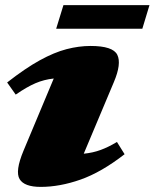

<svg xmlns="http://www.w3.org/2000/svg" viewBox="-20 -717 606 752"><path d="M72 -126.5 190.5 -409.5Q152.5 -405.5 118.8 -391Q85 -376.5 41.5 -346.5L8 -394Q79 -449.5 135.8 -480.8Q192.5 -512 240.8 -524.5Q289 -537 334.5 -537Q422.5 -537 439.5 -502.2Q456.5 -467.5 426 -395.5L308 -115Q344 -118.5 374.5 -129.8Q405 -141 438 -161L468 -113Q376.5 -42 295.2 -13.5Q214 15 139.5 15Q75 15 56.8 -15.5Q38.5 -46 72 -126.5ZM200 -604.5 228.5 -697H565.5L537.5 -604.5Z"/></svg>

Font: Newsreader 6pt ExtraBold
Style: Italic
Weight: 800
Italic angle: -17°
Designer: Hugues Gentile
Foundry: Production Type
Version: Version 1.003; ttfautohint (v1.8.3)